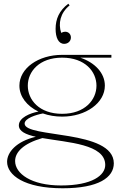

<svg xmlns="http://www.w3.org/2000/svg" viewBox="-20 -794 655 1029"><path d="M313 -169C440 -169 542 -242 542 -335C542 -403 488 -459 410 -485H577V-500H315H313C185 -500 84 -428 84 -335C84 -276 124 -226 186 -196C141 -188 81 -163 81 -122C81 -90 118 -73 172 -61C66 -36 18 23 18 73C18 144 109 215 316 215C509 215 590 157 590 81C589 -101 114 -53 112 -131C111 -160 174 -179 210 -186C241 -175 276 -169 313 -169ZM313 -184C190 -184 129 -259 129 -335C129 -410 190 -485 313 -485C436 -485 497 -410 497 -335C497 -259 435 -184 313 -184ZM353 -765 346 -774C297 -737 278 -692 278 -639C278 -593 293 -559 324 -559C344 -559 360 -573 360 -593C360 -611 347 -624 329 -624C323 -624 316 -622 308 -618C291 -668 303 -725 353 -765ZM61 69C61 21 106 -25 207 -54C344 -30 544 -22 544 90C544 145 475 200 307 200C147 200 61 136 61 69Z"/></svg>

Font: Sprat Thin
Style: Regular
Weight: 100
Designer: Ethan Nakache
Foundry: Collletttivo
Version: Version 2.000;Glyphs 3.2 (3217)